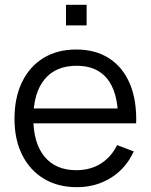

<svg xmlns="http://www.w3.org/2000/svg" viewBox="-20 -760 625 795"><path d="M253.3 -654.7V-740H338.7V-654.7ZM298.3 15Q219.7 15 161.8 -19.9Q103.8 -54.8 71.9 -118.4Q40 -182 40 -267.7Q40 -356.2 71.5 -420.7Q103 -485.2 160.3 -520.1Q217.7 -555 295.7 -555Q375.7 -555 432.2 -518.3Q488.7 -481.7 517.7 -413.2Q546.7 -344.7 543.8 -249.3H469V-275.3Q467 -380.5 423.8 -434.1Q380.5 -487.7 297.7 -487.7Q210.5 -487.7 164.2 -431.1Q118 -374.5 118 -270Q118 -167.8 164.2 -111.6Q210.5 -55.3 295.7 -55.3Q353.7 -55.3 396.8 -82.2Q440 -109 465 -159.3L533.7 -133Q501.5 -62.3 439.2 -23.7Q377 15 298.3 15ZM92 -249.3V-311H504.7V-249.3Z"/></svg>

Font: Manrope ExtraLight
Style: Regular
Weight: 200
Designer: Mikhail Sharanda
Foundry: Mikhail Sharanda
Version: Version 4.505